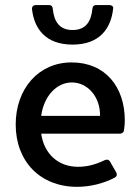

<svg xmlns="http://www.w3.org/2000/svg" viewBox="-20 -723 550 758"><path d="M266.6 -546.9C374 -546.9 418.9 -611.3 426.8 -690.4C427.7 -698.2 420.9 -703.1 411.1 -703.1H360.4C350.6 -703.1 345.7 -698.2 344.7 -687.5C339.8 -638.7 319.3 -604.5 266.6 -604.5C213.9 -604.5 193.4 -638.7 188.5 -687.5C187.5 -698.2 182.6 -703.1 172.9 -703.1H122.1C112.3 -703.1 105.5 -697.3 106.4 -686.5C115.2 -609.4 160.2 -546.9 266.6 -546.9ZM472.7 -248C472.7 -378.9 396.5 -476.6 262.7 -476.6C131.8 -476.6 42 -372.1 42 -231.4C42 -85 139.6 14.6 284.2 14.6C336.9 14.6 389.6 1 432.6 -21.5C441.4 -26.4 443.4 -34.2 438.5 -43L415 -84C410.2 -92.8 402.3 -94.7 393.6 -90.8C353.5 -71.3 320.3 -64.5 288.1 -64.5C210.9 -64.5 154.3 -114.3 142.6 -195.3H453.1C461.9 -195.3 468.8 -200.2 469.7 -210C471.7 -222.7 472.7 -236.3 472.7 -248ZM375 -265.6H142.6C153.3 -344.7 204.1 -397.5 263.7 -397.5C325.2 -397.5 376 -341.8 375 -265.6Z"/></svg>

Font: Ed Sans Neue Medium
Style: Regular
Weight: 500
Designer: Stephen Hutchings
Version: Version 1.004;PS 001.004;hotconv 1.0.88;makeotf.lib2.5.64775